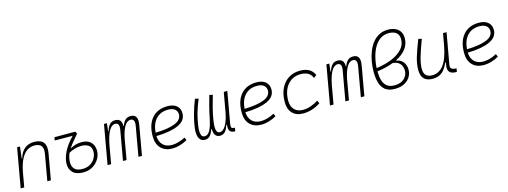

<svg xmlns="http://www.w3.org/2000/svg" viewBox="-12 -1588 6469 2443"><g transform="rotate(-15 3222.5 -366.0)"><path d="M48.3 0 139.6 -517.6H177.7L159.2 -365.7H166.5Q188 -442.9 238 -485.1Q288.1 -527.3 364.7 -527.3Q539.1 -527.3 506.3 -340.3L446.3 0H399.4L460 -344.2Q472.2 -413.1 447 -447.8Q421.9 -482.4 355 -482.4Q305.7 -482.4 262.5 -455.3Q219.2 -428.2 185.3 -366.2Q151.4 -304.2 130.4 -198.7L95.2 0Z M874 9.8Q781.2 9.8 736.8 -33.9Q692.4 -77.6 692.4 -149.4Q692.4 -214.4 731 -297.4Q769.5 -380.4 859.9 -475.1L624.5 -476.6L632.3 -517.6H905.8L921.9 -487.3Q893.6 -452.1 857.2 -410.4Q820.8 -368.7 793.5 -325.7Q826.7 -344.2 864 -356Q901.4 -367.7 945.3 -367.7Q1007.3 -367.7 1043.5 -345Q1079.6 -322.3 1095.2 -286.9Q1110.8 -251.5 1110.8 -212.4Q1110.8 -158.2 1082 -107.2Q1053.2 -56.2 1000 -23.2Q946.8 9.8 874 9.8ZM766.1 -276.9Q751 -242.2 745.1 -209.7Q739.3 -177.2 739.3 -154.8Q739.3 -103.5 769.5 -69.3Q799.8 -35.2 874 -35.2Q936 -35.2 978.3 -62Q1020.5 -88.9 1042.2 -129.4Q1064 -169.9 1064 -210.9Q1064 -273.4 1025.9 -298.3Q987.8 -323.2 934.1 -323.2Q888.2 -323.2 843.8 -309.8Q799.3 -296.4 766.1 -276.9Z M1322.8 -517.6 1311 -414.6H1317.4Q1333.5 -470.2 1360.8 -498.8Q1388.2 -527.3 1432.1 -527.3Q1519.5 -527.3 1516.1 -429.2H1522.5Q1539.6 -477.5 1566.2 -502.4Q1592.8 -527.3 1636.7 -527.3Q1738.8 -527.3 1714.8 -390.6L1646 0H1599.6L1668 -389.6Q1676.3 -435.5 1664.6 -459Q1652.8 -482.4 1624.5 -482.4Q1534.7 -482.4 1491.2 -274.4L1442.9 0H1396L1464.8 -389.6Q1481.9 -482.4 1421.4 -482.4Q1328.6 -482.4 1282.7 -242.7V-244.6L1239.7 0H1192.9L1284.2 -517.6Z M2052.7 -35.2Q2093.3 -35.2 2139.4 -48.3Q2185.5 -61.5 2228.5 -85.4L2245.6 -47.9Q2199.7 -21 2147.9 -5.6Q2096.2 9.8 2048.3 9.8Q1951.2 9.8 1896.5 -46.9Q1841.8 -103.5 1841.8 -204.6Q1841.8 -356.4 1915.8 -441.9Q1989.7 -527.3 2121.6 -527.3Q2198.2 -527.3 2241.2 -491.2Q2284.2 -455.1 2284.2 -390.6Q2284.2 -294.9 2179.9 -247.3Q2075.7 -199.7 1888.7 -195.8Q1892.1 -120.1 1935.1 -77.6Q1978 -35.2 2052.7 -35.2ZM1890.1 -240.2Q2058.1 -244.1 2147.7 -280.5Q2237.3 -316.9 2237.3 -389.2Q2237.3 -432.6 2206.1 -457.5Q2174.8 -482.4 2117.7 -482.4Q2017.6 -482.4 1958 -418.5Q1898.4 -354.5 1890.1 -240.2Z M2474.6 9.8Q2440.4 9.8 2419.9 -9Q2399.4 -27.8 2390.9 -58.6Q2382.3 -89.4 2383.3 -125Q2384.3 -161.1 2395.5 -223.4Q2406.7 -285.6 2429 -364Q2451.2 -442.4 2484.9 -526.9L2531.2 -517.6Q2478 -388.7 2455.3 -287.1Q2432.6 -185.5 2430.7 -132.8Q2429.2 -92.3 2439.9 -63.5Q2450.7 -34.7 2483.4 -34.7Q2512.2 -34.7 2532.5 -56.4Q2552.7 -78.1 2565.9 -110.4Q2579.1 -142.6 2587.2 -174.3Q2595.2 -206.1 2599.1 -225.6Q2608.4 -270.5 2617.7 -311.8Q2627 -353 2640.1 -403.8Q2653.3 -454.6 2674.3 -527.3L2717.8 -517.6Q2693.8 -438 2673.8 -359.4Q2653.8 -280.8 2642.1 -206.5Q2637.7 -180.2 2635 -150.1Q2632.3 -120.1 2634.8 -94Q2637.2 -67.9 2648.2 -51.3Q2659.2 -34.7 2682.6 -34.7Q2727.1 -34.7 2762.5 -96.7Q2797.9 -158.7 2815.9 -258.3L2862.3 -517.6L2908.7 -517.1L2835.9 -106.9Q2830.1 -73.7 2835 -59.1Q2839.8 -44.4 2863.3 -42L2881.8 -40L2873.5 4.9H2872.6Q2821.8 4.9 2803.7 -21.7Q2785.6 -48.3 2793.9 -103H2784.2Q2768.1 -47.9 2741.7 -19Q2715.3 9.8 2674.3 9.8Q2633.8 9.8 2613 -18.1Q2592.3 -45.9 2591.8 -97.7H2583Q2569.8 -52.2 2544.4 -21.2Q2519 9.8 2474.6 9.8Z M3224.6 -35.2Q3265.1 -35.2 3311.3 -48.3Q3357.4 -61.5 3400.4 -85.4L3417.5 -47.9Q3371.6 -21 3319.8 -5.6Q3268.1 9.8 3220.2 9.8Q3123 9.8 3068.4 -46.9Q3013.7 -103.5 3013.7 -204.6Q3013.7 -356.4 3087.6 -441.9Q3161.6 -527.3 3293.5 -527.3Q3370.1 -527.3 3413.1 -491.2Q3456.1 -455.1 3456.1 -390.6Q3456.1 -294.9 3351.8 -247.3Q3247.6 -199.7 3060.5 -195.8Q3064 -120.1 3106.9 -77.6Q3149.9 -35.2 3224.6 -35.2ZM3062 -240.2Q3230 -244.1 3319.6 -280.5Q3409.2 -316.9 3409.2 -389.2Q3409.2 -432.6 3377.9 -457.5Q3346.7 -482.4 3289.6 -482.4Q3189.5 -482.4 3129.9 -418.5Q3070.3 -354.5 3062 -240.2Z M3778.8 -35.2Q3830.1 -35.2 3883.1 -53.5Q3936 -71.8 3981 -102.1L3999.5 -63Q3952.1 -30.3 3892.3 -10.3Q3832.5 9.8 3769.5 9.8Q3679.2 9.8 3628.4 -43Q3577.6 -95.7 3577.6 -189.9Q3577.6 -292 3613.5 -367.7Q3649.4 -443.4 3714.6 -485.4Q3779.8 -527.3 3867.2 -527.3Q4010.3 -527.3 4054.7 -419.9L4017.1 -391.6Q3997.6 -440.4 3958.7 -461.4Q3919.9 -482.4 3863.3 -482.4Q3791.5 -482.4 3737.8 -446.8Q3684.1 -411.1 3654.5 -346.7Q3625 -282.2 3624.5 -195.8Q3625.5 -120.1 3666 -77.6Q3706.5 -35.2 3778.8 -35.2Z M4252.4 -517.6 4240.7 -414.6H4247.1Q4263.2 -470.2 4290.5 -498.8Q4317.9 -527.3 4361.8 -527.3Q4449.2 -527.3 4445.8 -429.2H4452.1Q4469.2 -477.5 4495.8 -502.4Q4522.5 -527.3 4566.4 -527.3Q4668.5 -527.3 4644.5 -390.6L4575.7 0H4529.3L4597.7 -389.6Q4606 -435.5 4594.2 -459Q4582.5 -482.4 4554.2 -482.4Q4464.4 -482.4 4420.9 -274.4L4372.6 0H4325.7L4394.5 -389.6Q4411.6 -482.4 4351.1 -482.4Q4258.3 -482.4 4212.4 -242.7V-244.6L4169.4 0H4122.6L4213.9 -517.6Z M5085 -338.9V-333.5Q5124.5 -326.7 5148.4 -308.8Q5172.4 -291 5185.1 -268.3Q5197.8 -245.6 5202.1 -222.9Q5206.5 -200.2 5206.5 -182.6Q5206.5 -130.4 5179.2 -86.4Q5151.9 -42.5 5100.8 -16.4Q5049.8 9.8 4979 9.8Q4896 9.8 4850.3 -27.1Q4804.7 -64 4787.1 -127.2Q4769.5 -190.4 4769.5 -269Q4769.5 -299.8 4772 -332Q4774.4 -364.3 4780.3 -398.9Q4792 -468.8 4816.2 -530.5Q4840.3 -592.3 4877.4 -639.9Q4914.6 -687.5 4966.3 -714.6Q5018.1 -741.7 5084.5 -741.7Q5131.8 -741.7 5172.6 -725.6Q5213.4 -709.5 5238.5 -674.1Q5263.7 -638.7 5263.7 -580.6Q5263.7 -505.4 5217.5 -443.8Q5171.4 -382.3 5085 -338.9ZM4819.3 -305.7Q4940.9 -322.8 5029.8 -361.1Q5118.7 -399.4 5167 -454.8Q5215.3 -510.3 5215.3 -579.6Q5215.3 -627.9 5194.3 -653.1Q5173.3 -678.2 5143.1 -687.5Q5112.8 -696.8 5084 -696.8Q5014.6 -696.8 4963.1 -658.7Q4911.6 -620.6 4878.4 -553.5Q4845.2 -486.3 4829.6 -398.9Q4821.3 -353 4819.3 -305.7ZM5033.2 -315.9Q4940.4 -279.8 4818.4 -262.7Q4818.8 -197.8 4833.3 -146.2Q4847.7 -94.7 4883.8 -64.9Q4919.9 -35.2 4985.4 -35.2Q5066.9 -35.2 5112.8 -78.9Q5158.7 -122.6 5158.7 -185.1Q5158.7 -207.5 5149.7 -235.8Q5140.6 -264.2 5113.8 -287.1Q5086.9 -310.1 5033.2 -315.9Z M5475.1 10.3Q5324.2 10.3 5324.2 -145Q5324.2 -227.1 5352.1 -317.6Q5379.9 -408.2 5426.8 -527.3L5471.2 -518.1Q5422.4 -388.7 5396.7 -300.8Q5371.1 -212.9 5371.1 -147.5Q5371.1 -34.7 5480 -34.7Q5570.8 -34.7 5630.9 -112.8Q5690.9 -190.9 5721.7 -358.4L5750.5 -517.6H5796.9L5724.1 -106.9Q5718.3 -73.2 5733.6 -58.1Q5749 -43 5792 -40.5L5800.8 -40L5792.5 4.9H5787.1Q5734.4 4.9 5709.2 -13.9Q5684.1 -32.7 5680.7 -66.7Q5677.2 -100.6 5689.5 -147H5680.2Q5661.1 -103 5635 -67.4Q5608.9 -31.7 5570.3 -10.7Q5531.7 10.3 5475.1 10.3Z M6154.3 -35.2Q6194.8 -35.2 6241 -48.3Q6287.1 -61.5 6330.1 -85.4L6347.2 -47.9Q6301.3 -21 6249.5 -5.6Q6197.8 9.8 6149.9 9.8Q6052.7 9.8 5998 -46.9Q5943.4 -103.5 5943.4 -204.6Q5943.4 -356.4 6017.3 -441.9Q6091.3 -527.3 6223.1 -527.3Q6299.8 -527.3 6342.8 -491.2Q6385.7 -455.1 6385.7 -390.6Q6385.7 -294.9 6281.5 -247.3Q6177.2 -199.7 5990.2 -195.8Q5993.7 -120.1 6036.6 -77.6Q6079.6 -35.2 6154.3 -35.2ZM5991.7 -240.2Q6159.7 -244.1 6249.3 -280.5Q6338.9 -316.9 6338.9 -389.2Q6338.9 -432.6 6307.6 -457.5Q6276.4 -482.4 6219.2 -482.4Q6119.1 -482.4 6059.6 -418.5Q6000 -354.5 5991.7 -240.2Z"/></g></svg>

Font: Cascadia Mono PL ExtraLight
Style: Italic
Weight: 200
Italic angle: -10°
Monospace: yes
Designer: Aaron Bell
Foundry: Saja Typeworks
Version: Version 2404.023; ttfautohint (v1.8.4)